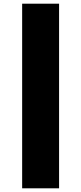

<svg xmlns="http://www.w3.org/2000/svg" viewBox="-20 -805 440 1040"><path d="M100 -785H300V215H100Z"/></svg>

Font: Jost* Black
Style: Regular
Weight: 900
Version: Version 3.7